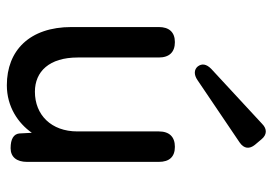

<svg xmlns="http://www.w3.org/2000/svg" viewBox="-138 -648 797 561"><g transform="rotate(90 260.5 -367.5)"><path d="M229 11C292 11 340 -22 368 -62L370 -25C372 -9 386 0 413 0C439 0 453 -18 453 -48V-433C453 -464 438 -480 409 -480C380 -480 364 -464 364 -433V-195C364 -119 316 -71 248 -71C189 -71 148 -113 148 -196V-433C148 -464 132 -480 103 -480C74 -480 59 -463 59 -433V-178C59 -55 128 11 229 11ZM174 -547C183 -536 198 -535 214 -546L396 -669C415 -682 416 -698 403 -714L387 -733C374 -749 357 -750 342 -735L181 -586C167 -572 165 -559 174 -547Z"/></g></svg>

Font: 寒蝉半圆体
Style: Regular
Weight: 400
Designer: Yoshimichi Ohira & Warren
Foundry: ChillType
Version: Version 1.800;Glyphs 3.1.1 (3135)